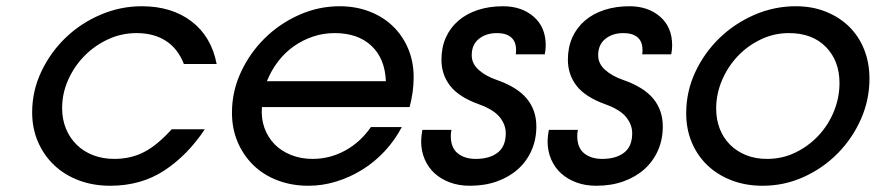

<svg xmlns="http://www.w3.org/2000/svg" viewBox="-20 -582 2805 615"><path d="M636 -168Q581 -85 506.5 -36Q432 13 333 13Q278 13 232 -4.5Q186 -22 153 -53.5Q120 -85 101.5 -128Q83 -171 83 -222Q83 -291 112.5 -353Q142 -415 190.5 -461.5Q239 -508 302.5 -535Q366 -562 434 -562Q530 -562 593.5 -513.5Q657 -465 674 -377H569Q550 -426 511.5 -451Q473 -476 417 -476Q369 -476 326 -456Q283 -436 250.5 -403Q218 -370 198.5 -326.5Q179 -283 179 -236Q179 -200 191 -170.5Q203 -141 225 -119Q247 -97 278 -85Q309 -73 346 -73Q399 -73 441.5 -95Q484 -117 530 -168Z M1267 -175Q1245 -133 1212.5 -98Q1180 -63 1140.5 -38.5Q1101 -14 1057 -0.5Q1013 13 968 13Q914 13 868.5 -4.5Q823 -22 791 -53.5Q759 -85 741 -127.5Q723 -170 723 -221Q723 -289 751.5 -350.5Q780 -412 827.5 -459Q875 -506 937.5 -534Q1000 -562 1068 -562Q1119 -562 1162.5 -545.5Q1206 -529 1237.5 -499Q1269 -469 1287 -427Q1305 -385 1305 -334Q1305 -288 1292 -239H819Q816 -203 827 -172.5Q838 -142 859.5 -120Q881 -98 912.5 -85.5Q944 -73 981 -73Q1037 -73 1086 -100Q1135 -127 1168 -175ZM1216 -322Q1213 -395 1169.5 -435.5Q1126 -476 1052 -476Q1016 -476 983 -465Q950 -454 921.5 -434Q893 -414 871 -385.5Q849 -357 835 -322Z M1426 -166Q1425 -161 1424.5 -156Q1424 -151 1424 -146Q1424 -109 1446 -91Q1468 -73 1504 -73Q1548 -73 1574 -93Q1600 -113 1600 -155Q1600 -183 1580.5 -207Q1561 -231 1514 -248Q1450 -271 1422 -307Q1394 -343 1394 -391Q1394 -430 1408 -461.5Q1422 -493 1448 -515.5Q1474 -538 1510.5 -550Q1547 -562 1591 -562Q1651 -562 1689.5 -528.5Q1728 -495 1728 -437Q1728 -423 1725 -408H1632Q1633 -412 1633 -422Q1633 -449 1617 -462.5Q1601 -476 1572 -476Q1537 -476 1514 -457.5Q1491 -439 1491 -405Q1491 -378 1513.5 -358Q1536 -338 1571 -326Q1637 -303 1667.5 -266Q1698 -229 1698 -177Q1698 -135 1682.5 -100Q1667 -65 1639 -40Q1611 -15 1572 -1Q1533 13 1485 13Q1450 13 1421.5 2.5Q1393 -8 1372.5 -26.5Q1352 -45 1340.5 -71.5Q1329 -98 1329 -129Q1329 -137 1330 -146.5Q1331 -156 1333 -166Z M1831 -166Q1830 -161 1829.5 -156Q1829 -151 1829 -146Q1829 -109 1851 -91Q1873 -73 1909 -73Q1953 -73 1979 -93Q2005 -113 2005 -155Q2005 -183 1985.5 -207Q1966 -231 1919 -248Q1855 -271 1827 -307Q1799 -343 1799 -391Q1799 -430 1813 -461.5Q1827 -493 1853 -515.5Q1879 -538 1915.5 -550Q1952 -562 1996 -562Q2056 -562 2094.5 -528.5Q2133 -495 2133 -437Q2133 -423 2130 -408H2037Q2038 -412 2038 -422Q2038 -449 2022 -462.5Q2006 -476 1977 -476Q1942 -476 1919 -457.5Q1896 -439 1896 -405Q1896 -378 1918.5 -358Q1941 -338 1976 -326Q2042 -303 2072.5 -266Q2103 -229 2103 -177Q2103 -135 2087.5 -100Q2072 -65 2044 -40Q2016 -15 1977 -1Q1938 13 1890 13Q1855 13 1826.5 2.5Q1798 -8 1777.5 -26.5Q1757 -45 1745.5 -71.5Q1734 -98 1734 -129Q1734 -137 1735 -146.5Q1736 -156 1738 -166Z M2178 -219Q2178 -289 2207 -351Q2236 -413 2284.5 -460Q2333 -507 2396.5 -534.5Q2460 -562 2529 -562Q2582 -562 2625.5 -544.5Q2669 -527 2700 -496.5Q2731 -466 2748 -423.5Q2765 -381 2765 -330Q2765 -262 2737.5 -200Q2710 -138 2663 -90.5Q2616 -43 2554 -15Q2492 13 2423 13Q2368 13 2323 -4.5Q2278 -22 2246 -52.5Q2214 -83 2196 -125.5Q2178 -168 2178 -219ZM2274 -234Q2274 -199 2285.5 -169.5Q2297 -140 2318.5 -118.5Q2340 -97 2370 -85Q2400 -73 2437 -73Q2486 -73 2528 -93.5Q2570 -114 2601.5 -147.5Q2633 -181 2651 -225Q2669 -269 2669 -316Q2669 -387 2625.5 -431.5Q2582 -476 2507 -476Q2459 -476 2416.5 -455.5Q2374 -435 2342.5 -401.5Q2311 -368 2292.5 -324.5Q2274 -281 2274 -234Z"/></svg>

Font: Involve Medium Oblique
Style: Italic
Weight: 500
Italic angle: -10.5°
Designer: Stefan Peev
Foundry: Context Ltd.
Version: Version 1.001